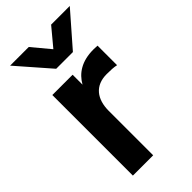

<svg xmlns="http://www.w3.org/2000/svg" viewBox="-242 -845 910 910"><g transform="rotate(-45 213.5 -390.0)"><path d="M171 -615H283L427 -780H302L227 -690L152 -780H27ZM387 -554C378 -554.5 369 -555 360 -555C281 -555 233 -521.5 206 -473.5V-540H70V0H206V-297.5C206 -376.5 244.5 -428 322 -428C348 -428 369.5 -427 387 -423Z"/></g></svg>

Font: Vela Sans ExtBd
Style: Regular
Weight: 800
Designer: Principal design: Mikhail Sharanda - project Manrope.
Design modification: Ravid Balaliev
Foundry: Mikhail Sharanda
Version: Version 1.001